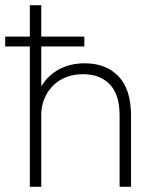

<svg xmlns="http://www.w3.org/2000/svg" viewBox="-20 -720 615 740"><path d="M441 -275Q441 -355 403.5 -394.5Q366 -434 300 -434Q265 -434 236 -423Q207 -412 186 -391.5Q165 -371 152.5 -343Q140 -315 139 -282V0H95V-541H0V-579H95V-700H139V-579H305V-541H139V-387Q164 -429 207 -452.5Q250 -476 307 -476Q389 -476 437 -425.5Q485 -375 485 -275V0H441Z"/></svg>

Font: Retni Sans Light
Style: Regular
Weight: 300
Designer: Vitaly Kuzmin
Foundry: ParaType Ltd.
Version: Version 1.00;March 2, 2019;FontCreator 11.5.0.2425 64-bit; t